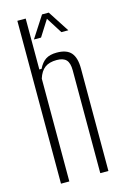

<svg xmlns="http://www.w3.org/2000/svg" viewBox="-122 -856 589 911"><g transform="rotate(-15 172.5 -400.0)"><path d="M60 0V-800H101V-550H112Q126 -579 146.5 -592.5Q167 -606 201 -606Q250 -606 271.5 -581Q293 -556 293 -503V0H253V-505Q253 -541 238.5 -556.5Q224 -572 192 -572Q155 -572 133.5 -556Q112 -540 101 -505V0ZM113 -694 181 -799H214L282 -694H248L198 -773L148 -694Z"/></g></svg>

Font: Big Shoulders Text Thin
Style: Regular
Weight: 100
Designer: Patric King
Foundry: XO Type Co
Version: Version 1.000; ttfautohint (v1.8.2)